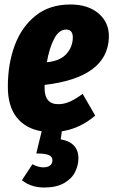

<svg xmlns="http://www.w3.org/2000/svg" viewBox="-20 -571 506 857"><path d="M466 -404Q460 -225 179 -192V-178Q179 -106 240 -106Q266 -106 291 -117Q316 -128 349 -152L405 -55Q337 3 256 15L251 51Q289 57 309.5 78.5Q330 100 330 136Q330 166 315.5 196Q301 226 266.5 246Q232 266 177 266Q146 266 120.5 257Q95 248 78 233L125 162Q150 176 174 176Q192 176 203 168Q214 160 214 144Q214 128 197.5 121Q181 114 142 114L166 15Q94 3 54.5 -47Q15 -97 15 -184Q15 -286 46 -369Q77 -452 139.5 -501.5Q202 -551 294 -551Q374 -551 421 -510Q468 -469 466 -404ZM305 -404Q305 -439 275 -439Q243 -439 221.5 -397.5Q200 -356 189 -293Q249 -299 277 -331Q305 -363 305 -404Z"/></svg>

Font: Fira Sans Extra Condensed ExtraBold
Style: Italic
Weight: 800
Width: 3
Italic angle: -8°
Designer: Carrois Corporate & Edenspiekermann AG
Foundry: Carrois Corporate GbR & Edenspiekermann AG
Version: Version 4.203